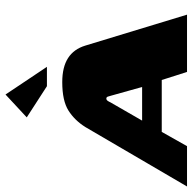

<svg xmlns="http://www.w3.org/2000/svg" viewBox="-52 -694 715 714"><g transform="rotate(-90 306.0 -337.5)"><path d="M-31 0 190 -378Q215 -418 251.5 -441Q288 -464 357 -464Q413 -464 446.5 -442.5Q480 -421 493 -378L608 0H395L365 -94H172L119 0ZM214 -167H339L306 -285Q305 -290 303 -295Q301 -300 296 -300Q291 -300 287.5 -295Q284 -290 282 -285ZM342 -521 226 -596 311 -675 414 -521Z"/></g></svg>

Font: Genos Thin ExtraBold
Style: Italic
Weight: 800
Italic angle: -8°
Version: Version 1.010